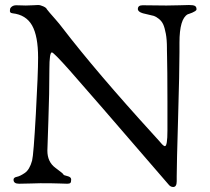

<svg xmlns="http://www.w3.org/2000/svg" viewBox="-20 -729 838 766"><path d="M20 -691Q20 -697 27 -702.5Q34 -708 45 -708Q51 -708 65 -707.5Q79 -707 83 -707Q98 -707 111 -708Q124 -709 132 -709Q141 -709 153 -703.5Q165 -698 167 -692Q169 -689 178 -678.5Q187 -668 202 -651Q217 -634 229 -618Q365 -441 593 -191Q599 -184 607.5 -175Q616 -166 619.5 -161.5Q623 -157 627 -153Q631 -149 633.5 -147.5Q636 -146 638 -146Q648 -146 648 -208V-325Q648 -392 647.5 -438Q647 -484 646.5 -504.5Q646 -525 646 -530V-537Q646 -571 641.5 -595Q637 -619 631 -632Q625 -645 613.5 -654Q602 -663 594 -665.5Q586 -668 571 -671Q556 -674 550 -676Q530 -682 530 -693Q530 -708 549 -708Q555 -708 597 -707.5Q639 -707 644 -707Q668 -707 697.5 -708Q727 -709 734 -709Q751 -709 757.5 -705.5Q764 -702 764 -692Q764 -688 758.5 -684.5Q753 -681 747 -678.5Q741 -676 735 -674L729 -672Q696 -654 696 -559V-521Q696 -445 690.5 -257.5Q685 -70 685 -26V-6Q685 17 671 17Q662 17 655 10Q323 -375 258.5 -447.5Q194 -520 187 -520Q177 -520 177 -452Q177 -357 173 -247.5Q169 -138 169 -128Q169 -83 201 -59.5Q233 -36 233 -33Q233 -30 248.5 -26.5Q264 -23 264 -13Q264 -2 260.5 1Q257 4 248 4Q241 4 216.5 3Q192 2 141 2Q132 2 104 3Q76 4 56 4Q34 4 34 -12Q34 -21 47 -23.5Q60 -26 79 -39Q98 -52 108 -88Q114 -111 123 -274Q132 -437 132 -499Q132 -585 108 -627.5Q84 -670 30 -676Q17 -677 20 -691Z"/></svg>

Font: OFL Sorts Mill Goudy TT
Style: Regular
Weight: 500
Version: Version 003.000